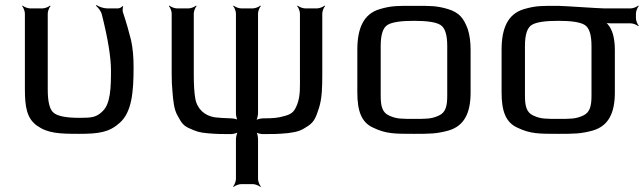

<svg xmlns="http://www.w3.org/2000/svg" viewBox="-20 -517 2535 756"><path d="M291 10C369 10 410 4 451 -33C499 -75 506 -154 506 -252C506 -292 503 -328 496 -359C489 -387 479 -424 464 -469C462 -474 463 -487 465 -491L462 -493C460 -489 451 -484 445 -484H401C388 -484 368 -491 360 -497L358 -494C366 -488 378 -473 381 -460C405 -365 417 -291 417 -239C417 -171 415 -110 385 -80C360 -55 342 -53 293 -53C239 -53 205 -60 190 -74C175 -87 168 -118 168 -165V-464C168 -473 174 -488 179 -493L177 -495C172 -490 157 -484 148 -484H98C89 -484 74 -490 69 -495L67 -493C72 -488 78 -473 78 -464V-166C78 -95 86 -50 126 -22C168 8 214 10 291 10Z M656 -464V-226C656 -200 657 -177 659 -157C662 -120 665 -86 679 -62C692 -39 699 -23 725 -12C752 0 763 5 800 8C836 11 854 11 889 11C898 11 915 7 920 2L918 0C913 5 909 22 909 31V188C909 197 903 212 898 217L900 219C905 214 920 208 929 208H976C985 208 1000 214 1005 219L1007 217C1002 212 996 197 996 188V31C996 22 993 5 988 0L985 2C990 7 1006 11 1015 11C1055 11 1075 11 1115 7C1155 2 1167 -4 1193 -21C1219 -38 1225 -59 1236 -92C1248 -130 1249 -172 1249 -226V-464C1249 -473 1255 -488 1260 -493L1258 -495C1253 -490 1238 -484 1229 -484H1181C1172 -484 1157 -490 1152 -495L1150 -493C1155 -488 1161 -473 1161 -464V-223C1161 -173 1163 -142 1151 -108C1140 -80 1132 -69 1103 -61C1074 -52 1052 -51 1016 -51C1007 -51 990 -47 984 -42L987 -40C992 -45 996 -62 996 -71V-464C996 -473 1002 -488 1007 -493L1005 -495C1000 -490 985 -484 976 -484H929C920 -484 905 -490 900 -495L898 -493C903 -488 909 -473 909 -464V-70C909 -61 913 -45 917 -40L920 -43C915 -48 898 -51 889 -51C862 -52 840 -53 826 -55C786 -61 756 -88 749 -129C745 -151 743 -182 743 -223V-464C743 -473 749 -488 754 -493L752 -495C747 -490 732 -484 723 -484H676C667 -484 652 -490 647 -495L645 -493C650 -488 656 -473 656 -464Z M1833 -321C1833 -353 1829 -380 1822 -402C1806 -445 1789 -467 1745 -481C1698 -495 1673 -494 1610 -494C1547 -494 1522 -495 1475 -481C1411 -462 1387 -405 1387 -321V-153C1387 -82 1402 -35 1450 -14C1500 10 1534 10 1610 10C1671 10 1699 10 1746 -3C1808 -21 1833 -72 1833 -153V-321ZM1741 -140C1741 -100 1735 -74 1708 -62C1678 -48 1657 -49 1610 -49C1563 -49 1542 -48 1512 -62C1485 -74 1479 -100 1479 -140V-336C1479 -381 1488 -408 1506 -419C1524 -430 1559 -435 1610 -435C1661 -435 1696 -430 1714 -419C1732 -408 1741 -381 1741 -336V-140Z M2178 -494C2115 -494 2090 -495 2043 -481C1979 -462 1955 -405 1955 -321V-153C1955 -82 1970 -35 2018 -14C2068 10 2102 10 2178 10C2239 10 2267 10 2314 -3C2376 -21 2401 -72 2401 -153V-319C2401 -360 2394 -392 2379 -414C2374 -421 2367 -429 2362 -432L2360 -429C2365 -426 2377 -425 2385 -425H2464C2473 -425 2488 -419 2493 -414L2495 -416C2490 -421 2484 -436 2484 -445V-464C2484 -473 2490 -488 2495 -493L2493 -495C2488 -490 2473 -484 2464 -484H2357C2340 -484 2196 -494 2178 -494ZM2309 -140C2309 -100 2303 -74 2276 -62C2246 -48 2225 -49 2178 -49C2131 -49 2110 -48 2080 -62C2053 -74 2047 -100 2047 -140V-336C2047 -381 2056 -408 2074 -419C2092 -430 2127 -435 2178 -435C2229 -435 2264 -430 2282 -419C2300 -408 2309 -381 2309 -336V-140Z"/></svg>

Font: Gamestation Storm
Style: Regular
Weight: 400
Designer: Jonas Hecksher
Foundry: Jonas Hecksher, Playtypeª, e-types AS
Version: Version 1.003